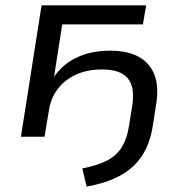

<svg xmlns="http://www.w3.org/2000/svg" viewBox="-20 -510 679 716"><path d="M303 186 287 118Q345 107 380.5 88Q416 69 435 37.5Q454 6 461 -40L473 -115Q484 -185 456.5 -218Q429 -251 360 -251Q306 -251 264 -232Q222 -213 195.5 -178.5Q169 -144 162 -96L146 0H58L135 -490H525L513 -419H212L179 -207H171Q203 -263 259 -292Q315 -321 391 -321Q457 -321 498.5 -297.5Q540 -274 556.5 -229.5Q573 -185 562 -119L550 -42Q543 5 525.5 42.5Q508 80 479 108Q450 136 406.5 155.5Q363 175 303 186Z"/></svg>

Font: Nunito Sans 10pt SemiExpanded
Style: Italic
Weight: 400
Width: 6
Italic angle: -9°
Designer: Vernon Adams
Foundry: Vernon Adams
Version: Version 3.101;gftools[0.9.27]